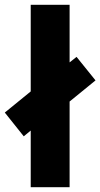

<svg xmlns="http://www.w3.org/2000/svg" viewBox="-48 -780 418 800"><path d="M80 0H242V-357L350 -445L271 -543L242 -520V-760H80V-399L-28 -311L51 -212L80 -236Z"/></svg>

Font: Noto Sans Myanmar UI ExtraCondensed Black
Style: Regular
Weight: 900
Width: 2
Designer: Monotype Design Team
Foundry: Monotype Imaging Inc.
Version: Version 2.103